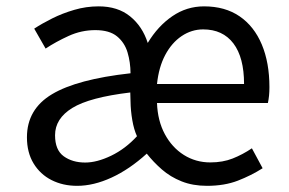

<svg xmlns="http://www.w3.org/2000/svg" viewBox="-20 -577 917 610"><path d="M225 13.4Q179.8 13.4 143.7 -4.9Q107.6 -23.2 86.6 -57.9Q65.6 -92.5 65.6 -140.7Q65.6 -230.1 145.3 -277.7Q225 -325.4 394.7 -344.2Q394.5 -379.4 385.2 -410.5Q375.9 -441.7 351.8 -461.5Q327.7 -481.3 282.8 -481.3Q238.5 -481.3 198 -462.8Q157.5 -444.3 124.9 -422.7L88.7 -486Q113.5 -502.3 145.9 -518.5Q178.3 -534.7 216 -545.7Q253.6 -556.8 293.4 -556.8Q354.3 -556.8 393.4 -525Q432.5 -493.3 449.4 -440.6Q481.5 -494 527.3 -525.4Q573.1 -556.8 628.2 -556.8Q695 -556.8 741.3 -525.1Q787.5 -493.4 811.8 -435.5Q836 -377.7 836 -300.1Q836 -285.9 834.8 -273.3Q833.5 -260.7 831.1 -249.7H478.8Q480.9 -193.2 503.7 -150.8Q526.5 -108.4 564.1 -84.7Q601.8 -61 648.2 -61Q687.8 -61 719.1 -73.4Q750.5 -85.8 780.3 -105.8L814.4 -42.5Q778 -19.4 735.6 -3Q693.1 13.4 637.7 13.4Q592.4 13.4 556.9 -0.8Q521.4 -14.9 494.3 -38.6Q467.3 -62.2 446.3 -88.9Q391.4 -39 334.4 -12.8Q277.4 13.4 225 13.4ZM250.7 -60.6Q288 -60.6 333.2 -82.3Q378.3 -104.1 415.2 -144.2Q405.5 -165.1 400.3 -195.3Q395.1 -225.5 394.7 -255.3L393.9 -283.2Q264.4 -267.7 209.7 -234Q154.9 -200.3 154.9 -147.4Q154.9 -100.4 182.5 -80.5Q210.1 -60.6 250.7 -60.6ZM478.8 -310.1H755.4Q755.4 -394.3 721.6 -439Q687.7 -483.6 625.4 -483.6Q588.6 -483.6 557 -462.3Q525.5 -441.1 504.9 -402.3Q484.4 -363.6 478.8 -310.1Z"/></svg>

Font: Noto Sans TC Thin
Style: Regular
Weight: 100
Designer: Ryoko NISHIZUKA 西塚涼子 (kana, bopomofo & ideographs); Paul D. Hunt (Latin, Greek & Cyrillic); Sandoll Communications 산돌커뮤니
Foundry: Adobe
Version: Version 2.004-H2;hotconv 1.0.118;makeotfexe 2.5.65603